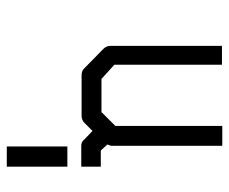

<svg xmlns="http://www.w3.org/2000/svg" viewBox="-76 -666 691 580"><g transform="rotate(-90 270.0 -375.5)"><path d="M165 -442 189 -466Q198 -475 210 -475H334Q346 -475 354 -467L413 -409Q422 -400 422 -388V-51H365V-376L322 -415H222L180 -373V-50H120V-385Q120 -387 124 -397L106 -417H57V-476H120Q132 -476 139 -467ZM57 -701H118V-518H57Z"/></g></svg>

Font: 3270 Nerd Font
Style: Regular
Weight: 400
Monospace: yes
Version: Version 3.0.1;Nerd Fonts 3.3.0